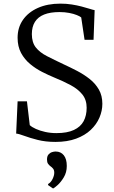

<svg xmlns="http://www.w3.org/2000/svg" viewBox="-20 -771 626 1058"><path d="M285.5 11Q231 11 187.8 0Q144.5 -11 114.5 -22.2Q84.5 -33.5 69 -35L77 -212.5H128.5L144 -81.5Q155.5 -70.5 177.8 -60.5Q200 -50.5 229.2 -44Q258.5 -37.5 290.5 -37.5Q350.5 -37.5 387.2 -54.8Q424 -72 440.8 -103.2Q457.5 -134.5 457.5 -177Q457.5 -221 433.8 -250.5Q410 -280 369.5 -301.8Q329 -323.5 278.5 -344Q247 -357 212 -374.8Q177 -392.5 146.2 -418Q115.5 -443.5 96.2 -479Q77 -514.5 77 -563Q77 -619 106.2 -661.2Q135.5 -703.5 188.5 -727.2Q241.5 -751 313 -751Q346.5 -751 376 -746.2Q405.5 -741.5 430 -735Q454.5 -728.5 472.8 -722.8Q491 -717 501.5 -715L495.5 -551.5H446L427.5 -675Q420.5 -681 403.2 -688Q386 -695 361.2 -699.8Q336.5 -704.5 308 -704.5Q257 -704.5 223.2 -691Q189.5 -677.5 172.5 -650.5Q155.5 -623.5 155.5 -583Q155.5 -537.5 177.2 -509.8Q199 -482 238.5 -461.8Q278 -441.5 330 -417Q367 -400 404.5 -380.5Q442 -361 473.8 -336Q505.5 -311 524.8 -277.5Q544 -244 544 -199Q544 -160.5 528 -123Q512 -85.5 480 -55.2Q448 -25 399.5 -7Q351 11 285.5 11ZM348 143.5Q348 179 331.5 206.2Q315 233.5 296.8 249.5Q278.5 265.5 273 267.5H272L245 249V243Q260 235 269.5 215.8Q279 196.5 279 181Q279 166 272.2 158Q265.5 150 258 145Q250.5 139.5 244.8 131.5Q239 123.5 239 108Q239 89.5 247.5 80Q256 70.5 267 67.2Q278 64 285 64H287Q315 64 331.5 84.5Q348 105 348 143.5Z"/></svg>

Font: Merriweather 20pt Light
Style: Regular
Weight: 300
Version: Version 2.100